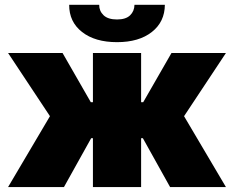

<svg xmlns="http://www.w3.org/2000/svg" viewBox="-20 -761 952 781"><path d="M12.8 0 183.2 -288.4 12.8 -545.5H234.4L349.4 -345.2H358V-545.5H554V-345.2H562.5L677.6 -545.5H899.1L728.7 -288.4L899.1 0H671.9L561.1 -198.9H554V0H358V-198.9H350.9L240.1 0ZM527 -741.5H650.6Q650.2 -672.2 597.7 -630.9Q545.1 -589.5 456 -589.5Q366.5 -589.5 313.7 -630.9Q261 -672.2 261.4 -741.5H383.5Q383.2 -716.6 401.1 -699.2Q419 -681.8 456 -681.8Q491.8 -681.8 509.2 -698.7Q526.6 -715.6 527 -741.5Z"/></svg>

Font: Karasuma Gothic
Style: Black
Weight: 900
Designer: Rasmus Andersson / Ryoko Nishizuka
Foundry: Genbu
Version: Version 1.00